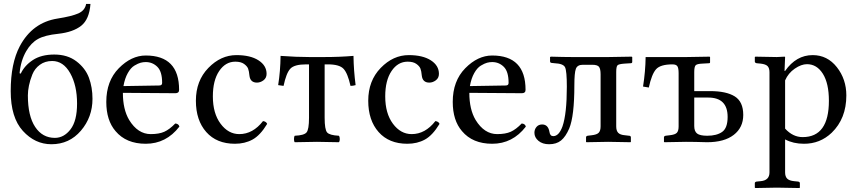

<svg xmlns="http://www.w3.org/2000/svg" viewBox="-20 -718 4341 972"><path d="M121.1 -234.9Q121.1 -130.9 158 -75.4Q194.8 -20 257.8 -20Q303.7 -20 336.9 -63Q370.1 -106 370.1 -193.8Q370.1 -285.6 335.4 -347.4Q300.8 -409.2 244.1 -409.2Q208 -409.2 181.9 -390.1Q155.8 -371.1 143.8 -341.1Q131.8 -311 126.5 -284.4Q121.1 -257.8 121.1 -234.9ZM34.2 -256.8Q34.2 -397 80.1 -483.9Q144 -604 271 -624Q342.8 -635.3 376.5 -650.1Q410.2 -665 416 -698.2H438Q432.1 -620.1 391.1 -587.6Q350.1 -555.2 274.9 -546.9Q207 -540 172.1 -520.5Q137.2 -501 112.8 -459Q85 -411.1 79.1 -347.2L85 -345.2Q104 -386.2 146.5 -414.1Q189 -441.9 254.9 -441.9Q321.8 -441.9 366.9 -407.5Q412.1 -373 430.2 -324.5Q448.2 -275.9 448.2 -217.8Q448.2 -125 389.6 -56.4Q331.1 12.2 240.2 12.2Q157.2 12.2 95.7 -55.4Q34.2 -123 34.2 -256.8Z M605 -282.2 786.1 -285.2Q801.3 -285.2 800.8 -298.8Q800.8 -356 776.4 -379.9Q752 -403.8 717.8 -403.8Q704.6 -403.8 691.9 -400.4Q679.2 -397 660.6 -386Q642.1 -375 627 -348.1Q611.8 -321.3 605 -282.2ZM867.2 -92.8Q884.3 -91.8 888.2 -77.1Q821.3 9.8 717.8 9.8Q618.7 9.8 564.9 -54.2Q518.1 -108.4 518.1 -202.1Q518.1 -308.1 581.5 -372.6Q645 -437 717.8 -437Q886.7 -437 886.7 -263.2Q886.7 -246.1 868.2 -246.1L602.1 -248Q602.1 -164.1 633.8 -110.8Q677.7 -39.1 743.2 -39.1Q785.2 -39.1 811.8 -51Q838.4 -63 867.2 -92.8Z M1332.5 -90.8Q1297.4 -32.7 1258.5 -11.5Q1219.7 9.8 1169.4 9.8Q1076.7 9.8 1024.2 -49.6Q971.7 -108.9 971.7 -208Q971.7 -309.1 1034.7 -374Q1097.7 -439 1176.8 -439Q1247.6 -439 1288.6 -412.6Q1329.6 -386.2 1329.6 -344.2Q1329.6 -323.2 1314 -311.5Q1298.3 -299.8 1280.8 -299.8Q1246.6 -299.8 1242.7 -335.9Q1240.7 -357.9 1236.1 -370.4Q1231.4 -382.8 1215.6 -394.3Q1199.7 -405.8 1171.4 -405.8Q1121.6 -405.8 1089.6 -358.4Q1057.6 -311 1057.6 -230Q1057.6 -144 1096.7 -91.6Q1135.7 -39.1 1191.4 -39.1Q1260.3 -39.1 1311.5 -105Q1327.6 -103 1332.5 -90.8Z M1544.4 -122.1V-392.1H1529.3Q1470.2 -392.1 1449.7 -370.1Q1429.2 -348.1 1415.5 -283.2L1388.2 -287.1Q1399.4 -356.9 1400.4 -435.1Q1480.5 -429.2 1546.4 -429.2H1621.1Q1700.2 -429.2 1769.5 -435.1Q1770.5 -361.8 1780.3 -287.1Q1767.1 -283.2 1754.4 -283.2Q1740.2 -347.2 1719.2 -369.6Q1698.2 -392.1 1640.1 -392.1H1623.5V-122.1Q1623.5 -62 1636 -47.6Q1648.4 -33.2 1695.3 -30.8Q1700.2 -25.9 1700.2 -13.9Q1700.2 -2 1695.3 2Q1609.4 0 1584.5 0Q1556.6 0 1472.2 2Q1468.3 -2 1468.3 -13.9Q1468.3 -25.9 1472.2 -30.8Q1519 -32.7 1531.7 -47.4Q1544.4 -62 1544.4 -122.1Z M2205.1 -90.8Q2169.9 -32.7 2131.1 -11.5Q2092.3 9.8 2042 9.8Q1949.2 9.8 1896.7 -49.6Q1844.2 -108.9 1844.2 -208Q1844.2 -309.1 1907.2 -374Q1970.2 -439 2049.3 -439Q2120.1 -439 2161.1 -412.6Q2202.1 -386.2 2202.1 -344.2Q2202.1 -323.2 2186.5 -311.5Q2170.9 -299.8 2153.3 -299.8Q2119.1 -299.8 2115.2 -335.9Q2113.3 -357.9 2108.6 -370.4Q2104 -382.8 2088.1 -394.3Q2072.3 -405.8 2043.9 -405.8Q1994.1 -405.8 1962.2 -358.4Q1930.2 -311 1930.2 -230Q1930.2 -144 1969.2 -91.6Q2008.3 -39.1 2064 -39.1Q2132.8 -39.1 2184.1 -105Q2200.2 -103 2205.1 -90.8Z M2358.9 -282.2 2540 -285.2Q2555.2 -285.2 2554.7 -298.8Q2554.7 -356 2530.3 -379.9Q2505.9 -403.8 2471.7 -403.8Q2458.5 -403.8 2445.8 -400.4Q2433.1 -397 2414.6 -386Q2396 -375 2380.9 -348.1Q2365.7 -321.3 2358.9 -282.2ZM2621.1 -92.8Q2638.2 -91.8 2642.1 -77.1Q2575.2 9.8 2471.7 9.8Q2372.6 9.8 2318.8 -54.2Q2272 -108.4 2272 -202.1Q2272 -308.1 2335.4 -372.6Q2398.9 -437 2471.7 -437Q2640.6 -437 2640.6 -263.2Q2640.6 -246.1 2622.1 -246.1L2356 -248Q2356 -164.1 2387.7 -110.8Q2431.6 -39.1 2497.1 -39.1Q2539.1 -39.1 2565.7 -51Q2592.3 -63 2621.1 -92.8Z M2685.5 -45.9Q2685.5 -63 2696 -75.4Q2706.5 -87.9 2724.6 -87.9Q2755.4 -87.9 2761.7 -49.8Q2764.6 -28.8 2780.8 -28.8Q2809.6 -28.8 2827.6 -78.1Q2849.6 -142.1 2849.6 -278.8Q2849.6 -358.9 2840.6 -377.4Q2831.5 -396 2787.6 -397.9Q2777.8 -398.9 2773.2 -399.4Q2768.6 -399.9 2766.6 -401.9Q2764.6 -403.8 2764.6 -409.2V-429.2L2768.6 -431.2Q2834.5 -429.2 2876.5 -429.2H3060.5L3177.7 -431.2L3180.7 -429.2V-404.8Q3180.7 -397.9 3172.9 -397.9L3142.6 -396Q3112.8 -394 3106.2 -387.5Q3099.6 -380.9 3099.6 -353V-78.1Q3099.6 -56.2 3109.6 -45.7Q3119.6 -35.2 3144.5 -33.2L3164.6 -30.8Q3173.3 -30.8 3173.8 -22.9V0L3171.9 2Q3100.1 0 3058.6 0L2948.7 2L2946.8 0V-22.9Q2946.8 -28.8 2954.6 -30.8L2974.6 -33.2Q3001.5 -36.1 3011 -46.1Q3020.5 -56.2 3020.5 -78.1V-341.8Q3020.5 -368.7 3012.7 -379.4Q3004.9 -390.1 2977.5 -390.1H2930.7Q2902.8 -390.1 2895.3 -369.6Q2887.7 -349.1 2887.7 -286.1Q2887.7 -130.4 2861.8 -67.9Q2843.8 -25.9 2820.3 -6.8Q2796.9 12.2 2759.8 12.2Q2726.6 12.2 2706.1 -4.9Q2685.5 -22 2685.5 -45.9Z M3415.5 -78.1V-347.2Q3415.5 -374 3408.9 -383.1Q3402.3 -392.1 3384.3 -392.1Q3323.2 -392.1 3301.3 -367.4Q3279.3 -342.8 3264.6 -274.9L3235.4 -279.8Q3247.6 -356.9 3248.5 -429.2H3455.6L3572.3 -431.2L3574.7 -429.2V-402.8Q3574.7 -397.9 3569.3 -397.9L3536.6 -396Q3508.8 -395 3501.7 -387.5Q3494.6 -379.9 3494.6 -353V-256.8H3574.7Q3656.7 -256.8 3699.7 -230Q3742.7 -203.1 3742.7 -136.2Q3742.7 -72.3 3694.6 -35.2Q3646.5 2 3559.6 2Q3494.6 0 3452.6 0L3343.3 2L3341.3 0V-22.9Q3341.3 -28.8 3349.6 -30.8L3369.6 -33.2Q3397.5 -36.1 3406.5 -45.7Q3415.5 -55.2 3415.5 -78.1ZM3663.6 -126Q3663.6 -224.1 3565.4 -224.1H3494.6V-80.1Q3494.6 -53.2 3509 -42Q3523.4 -30.8 3560.5 -30.8Q3608.4 -30.8 3636 -50.3Q3663.6 -69.8 3663.6 -126Z M3954.6 -311V-66.9Q3993.7 -23.9 4043.5 -23.9Q4176.3 -23.9 4176.3 -208Q4176.3 -295.9 4145.8 -344.5Q4115.2 -393.1 4065.4 -393.1Q4036.6 -393.1 4003.7 -370.6Q3970.7 -348.1 3954.6 -311ZM3954.6 -429.2 3951.7 -358.9H3954.6Q4010.7 -439 4094.2 -439Q4168.5 -439 4216.6 -377.9Q4264.6 -316.9 4264.6 -234.9Q4264.6 -117.7 4190.4 -45.9Q4131.3 10.3 4049.3 9.8Q3996.1 9.8 3954.6 -12.2V154.8Q3954.6 175.8 3965.1 186.3Q3975.6 196.8 4000.5 199.2L4020.5 201.2Q4029.3 203.1 4029.3 209V231.9L4027.3 233.9Q3953.1 231.9 3912.6 231.9L3804.2 233.9L3801.3 231.9V209Q3801.3 203.1 3810.5 201.2L3830.6 199.2Q3875.5 195.3 3875.5 154.8V-352.1Q3875.5 -373 3866 -383.1Q3856.4 -393.1 3830.6 -396L3810.5 -397.9Q3801.8 -399.9 3801.3 -405.8V-429.2L3804.2 -431.2Q3875 -429.2 3912.6 -429.2L3952.6 -431.2Z"/></svg>

Font: Linux Libertine Capitals
Style: Small Caps
Weight: 400
Designer: Philipp H. Poll
Foundry: Philipp H. Poll
Version: Version 5.1.3